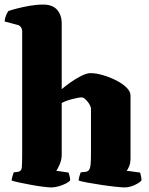

<svg xmlns="http://www.w3.org/2000/svg" viewBox="-30 -820 653 840"><path d="M195 0Q183 0 159 -3Q135 -6 107.5 -11Q80 -16 56.5 -21Q33 -26 21 -30Q21 -38 24.5 -49Q28 -60 30 -66L47 -68Q64 -70 65.5 -87.5Q67 -105 67 -147V-682Q67 -693 61.5 -701Q56 -709 47 -711L-10 -726Q-8 -743 -2.5 -755Q3 -767 7 -772Q18 -776 43 -782.5Q68 -789 99 -794.5Q130 -800 159 -800Q200 -800 220 -777Q240 -754 240 -717V-430Q254 -442 277 -458.5Q300 -475 324.5 -487.5Q349 -500 366 -500Q390 -500 419.5 -491.5Q449 -483 477 -469Q505 -455 523 -437.5Q541 -420 541 -402V-129Q541 -107 535 -92.5Q529 -78 524 -73L583 -65Q585 -58 587 -49Q589 -40 589 -31Q584 -24 571 -16.5Q558 -9 543.5 -4.5Q529 0 516 0Q504 0 475.5 -3Q447 -6 414 -11Q381 -16 353.5 -21Q326 -26 314 -30Q314 -38 317.5 -49Q321 -60 323 -66L343 -68Q354 -69 359.5 -77Q365 -85 366.5 -102Q368 -119 368 -147V-344Q368 -350 364 -358.5Q360 -367 353.5 -375Q347 -383 340.5 -388.5Q334 -394 328 -394Q320 -394 308 -391.5Q296 -389 282.5 -385.5Q269 -382 257.5 -377.5Q246 -373 240 -369V-143Q240 -123 232 -103Q224 -83 216 -73L270 -65Q272 -60 274.5 -49.5Q277 -39 277 -31Q272 -24 257 -16.5Q242 -9 225 -4.5Q208 0 195 0Z"/></svg>

Font: Texturina 12pt Black
Style: Regular
Weight: 900
Designer: Guillermo Torres Carreño
Foundry: Omnibus-Type
Version: Version 1.002